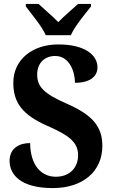

<svg xmlns="http://www.w3.org/2000/svg" viewBox="-20 -951 585 981"><path d="M214 -771H342C361 -816 415 -880 445 -918V-931H379C353 -907 305 -867 278 -838C249 -867 203 -907 177 -931H112V-918C140 -880 195 -816 214 -771ZM250 10C404 10 503 -76 503 -205C503 -304 453 -363 324 -420C198 -474 170 -512 170 -570C170 -631 210 -665 262 -665C333 -665 363 -588 363 -528C441 -528 478 -561 478 -607C478 -669 415 -724 278 -724C146 -724 48 -647 48 -528C48 -429 92 -365 222 -308C326 -262 379 -228 379 -158C379 -95 337 -48 265 -48C191 -48 135 -106 134 -220C80 -220 29 -195 29 -129C29 -63 80 10 250 10Z"/></svg>

Font: Noto Serif Bengali SemiCondensed
Style: Bold
Weight: 700
Width: 4
Designer: Juan Bruce, Universal Thirst, Indian Type Foundry and the Monotype Design Team.
Foundry: Monotype Imaging Inc.
Version: Version 2.003